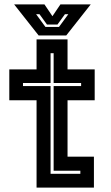

<svg xmlns="http://www.w3.org/2000/svg" viewBox="-20 -857 508 877"><path d="M147 0V-399H22.5V-540H147V-677H288.5V-540H412.5V-399H288.5V-141.5H409V0ZM211 -63H347V-77H225V-464H350.5V-478H225V-614H211V-478H85V-464H211ZM156.5 -695 44.5 -837H183L219.5 -783L256 -837H394.5L282.5 -695ZM187.5 -734H249.5L292 -792H276.5L242.5 -745H194.5L160.5 -792H145Z"/></svg>

Font: Tourney
Style: Bold
Weight: 700
Designer: Tyler Finck
Foundry: Etcetera Type Co
Version: Version 1.015